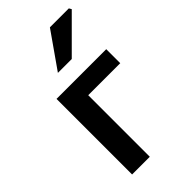

<svg xmlns="http://www.w3.org/2000/svg" viewBox="-230 -813 882 882"><g transform="rotate(-45 211.0 -372.5)"><path d="M73 0V-491H396V-400H188V0ZM162 -571 284 -745H407L414 -733L252 -571Z"/></g></svg>

Font: Source Sans 3 SemiBold
Style: Regular
Weight: 600
Designer: Paul D. Hunt
Foundry: Adobe
Version: Version 3.046;hotconv 1.0.118;makeotfexe 2.5.65603